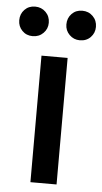

<svg xmlns="http://www.w3.org/2000/svg" viewBox="-96 -749 418 783"><g transform="rotate(5 113.0 -357.5)"><path d="M59 0V-518H166V0ZM16 -594Q-10 -594 -27 -611.5Q-44 -629 -44 -654Q-44 -680 -27 -697.5Q-10 -715 16 -715Q42 -715 59.5 -697.5Q77 -680 77 -654Q77 -629 59.5 -611.5Q42 -594 16 -594ZM209 -594Q184 -594 166.5 -611.5Q149 -629 149 -654Q149 -680 166 -697.5Q183 -715 209 -715Q235 -715 252.5 -697.5Q270 -680 270 -654Q270 -629 253 -611.5Q236 -594 209 -594Z"/></g></svg>

Font: TikTok Sans 24pt Medium
Style: Regular
Weight: 500
Version: Version 4.000